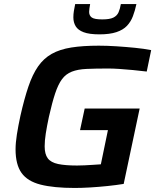

<svg xmlns="http://www.w3.org/2000/svg" viewBox="-20 -922 773 950"><path d="M350 8Q246 8 181 -8.5Q116 -25 86.5 -66.5Q57 -108 57 -183Q57 -215 63.5 -256.5Q70 -298 81 -349Q100 -433 120.5 -493.5Q141 -554 168.5 -593.5Q196 -633 236 -655.5Q276 -678 333 -687Q390 -696 469 -696Q509 -696 555.5 -693Q602 -690 647.5 -685.5Q693 -681 728 -674L706 -568Q673 -572 637 -575.5Q601 -579 569.5 -581Q538 -583 516 -583Q452 -583 408.5 -581Q365 -579 335.5 -567.5Q306 -556 287 -530.5Q268 -505 253 -460Q238 -415 222 -344Q212 -297 206.5 -261.5Q201 -226 201 -198Q201 -159 216.5 -138.5Q232 -118 267.5 -110.5Q303 -103 361 -103Q378 -103 399 -104Q420 -105 441.5 -106.5Q463 -108 479 -109L514 -278H376L399 -385H671L592 -12Q555 -6 511.5 -1.5Q468 3 426 5.5Q384 8 350 8ZM472 -752Q422 -752 394 -762.5Q366 -773 354.5 -792Q343 -811 343 -836Q343 -852 345.5 -867.5Q348 -883 352 -902H426Q424 -890 422.5 -880.5Q421 -871 421 -863Q421 -845 434 -835.5Q447 -826 486 -826Q523 -826 541 -835Q559 -844 566.5 -861Q574 -878 578 -902H655Q648 -869 637.5 -841.5Q627 -814 608 -794Q589 -774 556 -763Q523 -752 472 -752Z"/></svg>

Font: Saira SemiExpanded SemiBold
Style: Italic
Weight: 600
Width: 6
Italic angle: -12°
Designer: Hector Gatti with collaboration of the Omnibus-Type team
Foundry: Omnibus-Type
Version: Version 1.101